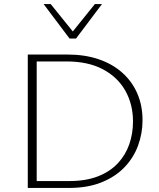

<svg xmlns="http://www.w3.org/2000/svg" viewBox="-20 -927 782 947"><path d="M117 0V-658H313Q398 -658 466 -635Q534 -612 582.5 -569Q631 -526 657 -466.5Q683 -407 683 -334Q683 -269 661 -209Q639 -149 594 -102Q549 -55 480.5 -27.5Q412 0 319 0ZM161 -34H322Q403 -34 462.5 -57Q522 -80 560.5 -121Q599 -162 617.5 -215Q636 -268 636 -328Q636 -412 598.5 -479Q561 -546 488 -585Q415 -624 307 -624H161ZM323 -737 332 -763 448 -907H483L355 -737ZM323 -737 195 -907H230L347 -762L355 -737Z"/></svg>

Font: Ysabeau Infant ExtraLight
Style: Regular
Weight: 250
Designer: Christian Thalmann (Catharsis Fonts)
Version: Version 2.001;gftools[0.9.30]; featfreeze: ss01,ss02,lnum